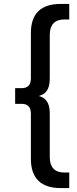

<svg xmlns="http://www.w3.org/2000/svg" viewBox="-20 -762 391 976"><path d="M288 194Q213 194 175 156.5Q137 119 137 46V-184Q137 -210 125 -222Q113 -234 92 -234H57V-314H92Q113 -314 125 -326Q137 -338 137 -364V-594Q137 -668 175 -705Q213 -742 288 -742H332V-663H307Q270 -663 251.5 -643Q233 -623 233 -585V-366Q233 -331 224 -311.5Q215 -292 198 -282Q189 -278 178 -274Q189 -271 198 -266Q215 -256 224 -236.5Q233 -217 233 -182V37Q233 75 251.5 95Q270 115 307 115H332V194Z"/></svg>

Font: Montserrat Z Med
Style: Regular
Weight: 500
Designer: Julieta Ulanovsky
Foundry: Julieta Ulanovsky
Version: Version 8.000